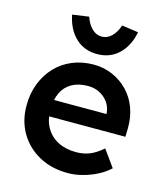

<svg xmlns="http://www.w3.org/2000/svg" viewBox="-114 -848 815 945"><g transform="rotate(15 293.0 -375.5)"><path d="M38 -259Q38 -321 58 -372Q78 -423 113.5 -460.5Q149 -498 198.5 -518.5Q248 -539 307 -539Q359 -539 404 -519Q449 -499 482 -464.5Q515 -430 532.5 -382.5Q550 -335 549 -279L548 -236H121L98 -320H445L429 -303V-325Q426 -356 409 -379.5Q392 -403 365.5 -416.5Q339 -430 307 -430Q258 -430 224.5 -411Q191 -392 174 -356.5Q157 -321 157 -268Q157 -217 178.5 -179Q200 -141 239.5 -120.5Q279 -100 332 -100Q369 -100 400 -112Q431 -124 467 -155L528 -70Q501 -45 466.5 -27.5Q432 -10 394 0Q356 10 319 10Q236 10 172.5 -25Q109 -60 73.5 -120.5Q38 -181 38 -259ZM139 -749 223 -761Q235 -725 257 -703.5Q279 -682 307 -682Q335 -682 357 -703.5Q379 -725 391 -761L475 -749Q461 -677 417 -635Q373 -593 307 -593Q241 -593 197 -635Q153 -677 139 -749Z"/></g></svg>

Font: Mach Medium
Style: Regular
Weight: 500
Version: Version 1.002